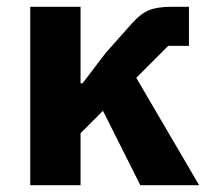

<svg xmlns="http://www.w3.org/2000/svg" viewBox="-20 -545 620 565"><path d="M393 0 283 -219 217 -153V0H69V-525H217V-300H223L290 -388L369 -477Q394 -505 418.5 -515Q443 -525 484 -525H536V-410H475L381 -316L566 0Z"/></svg>

Font: Aneliza
Style: Bold
Weight: 700
Designer: Mike Abbink, Paul van der Laan, Pieter van Rosmalen
Foundry: Bold Monday
Version: Version 3.0